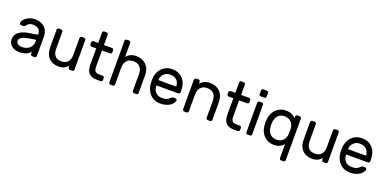

<svg xmlns="http://www.w3.org/2000/svg" viewBox="-8 -1683 5714 2846"><g transform="rotate(20 2849.5 -260.0)"><path d="M384 -329V-342Q384 -391 351.5 -417.5Q319 -444 267 -444Q227 -444 204.5 -430.5Q182 -417 162 -390Q156 -382 149 -379Q142 -376 130 -376H100Q89 -376 80.5 -384Q72 -392 73 -403Q76 -433 102.5 -462.5Q129 -492 173 -511Q217 -530 267 -530Q360 -530 417.5 -478Q475 -426 475 -332V-27Q475 -16 467 -8Q459 0 448 0H411Q400 0 392 -8Q384 -16 384 -27V-68Q368 -32 316 -11Q264 10 212 10Q161 10 121 -8.5Q81 -27 59.5 -59Q38 -91 38 -131Q38 -206 94 -248.5Q150 -291 243 -306ZM384 -249 266 -230Q201 -220 165 -197.5Q129 -175 129 -141Q129 -116 152 -96Q175 -76 222 -76Q294 -76 339 -117Q384 -158 384 -224Z M643 -520H680Q691 -520 699 -512Q707 -504 707 -493V-229Q707 -153 741.5 -114.5Q776 -76 842 -76Q906 -76 941.5 -115Q977 -154 977 -229V-493Q977 -504 985 -512Q993 -520 1004 -520H1041Q1052 -520 1060 -512Q1068 -504 1068 -493V-27Q1068 -16 1060 -8Q1052 0 1041 0H1004Q993 0 985 -8Q977 -16 977 -27V-58Q925 10 827 10Q731 10 673.5 -50Q616 -110 616 -214V-493Q616 -504 624 -512Q632 -520 643 -520Z M1438 -86H1491Q1502 -86 1510 -78Q1518 -70 1518 -59V-27Q1518 -16 1510 -8Q1502 0 1491 0H1428Q1343 0 1303 -44.5Q1263 -89 1263 -175V-434H1189Q1178 -434 1170 -442Q1162 -450 1162 -461V-493Q1162 -504 1170 -512Q1178 -520 1189 -520H1263V-683Q1263 -694 1271 -702Q1279 -710 1290 -710H1327Q1338 -710 1346 -702Q1354 -694 1354 -683V-520H1481Q1492 -520 1500 -512Q1508 -504 1508 -493V-461Q1508 -450 1500 -442Q1492 -434 1481 -434H1354V-175Q1354 -132 1371.5 -109Q1389 -86 1438 -86Z M2053 0H2016Q2005 0 1997 -8Q1989 -16 1989 -27V-291Q1989 -366 1952 -405Q1915 -444 1849 -444Q1784 -444 1746.5 -405Q1709 -366 1709 -291V-27Q1709 -16 1701 -8Q1693 0 1682 0H1645Q1634 0 1626 -8Q1618 -16 1618 -27V-683Q1618 -694 1626 -702Q1634 -710 1645 -710H1682Q1693 -710 1701 -702Q1709 -694 1709 -683V-462Q1731 -491 1769.5 -510.5Q1808 -530 1864 -530Q1927 -530 1976 -503Q2025 -476 2052.5 -425.5Q2080 -375 2080 -306V-27Q2080 -16 2072 -8Q2064 0 2053 0Z M2661 -277V-250Q2661 -239 2653 -231Q2645 -223 2634 -223H2290V-217Q2292 -151 2330.5 -113.5Q2369 -76 2430 -76Q2480 -76 2507.5 -89Q2535 -102 2557 -126Q2565 -134 2571.5 -137Q2578 -140 2589 -140H2619Q2631 -140 2639 -132Q2647 -124 2646 -113Q2642 -86 2616.5 -57.5Q2591 -29 2543.5 -9.5Q2496 10 2430 10Q2366 10 2316 -19.5Q2266 -49 2236.5 -101Q2207 -153 2201 -218Q2199 -248 2199 -264Q2199 -280 2201 -310Q2207 -372 2236.5 -422Q2266 -472 2315.5 -501Q2365 -530 2430 -530Q2537 -530 2599 -462Q2661 -394 2661 -277ZM2571 -307V-310Q2571 -371 2532.5 -407.5Q2494 -444 2430 -444Q2372 -444 2331.5 -407Q2291 -370 2290 -310V-307Z M3217 0H3180Q3169 0 3161 -8Q3153 -16 3153 -27V-291Q3153 -366 3116 -405Q3079 -444 3013 -444Q2948 -444 2910.5 -405Q2873 -366 2873 -291V-27Q2873 -16 2865 -8Q2857 0 2846 0H2809Q2798 0 2790 -8Q2782 -16 2782 -27V-493Q2782 -504 2790 -512Q2798 -520 2809 -520H2846Q2857 -520 2865 -512Q2873 -504 2873 -493V-462Q2895 -491 2933.5 -510.5Q2972 -530 3028 -530Q3091 -530 3140 -503Q3189 -476 3216.5 -425.5Q3244 -375 3244 -306V-27Q3244 -16 3236 -8Q3228 0 3217 0Z M3601 -86H3654Q3665 -86 3673 -78Q3681 -70 3681 -59V-27Q3681 -16 3673 -8Q3665 0 3654 0H3591Q3506 0 3466 -44.5Q3426 -89 3426 -175V-434H3352Q3341 -434 3333 -442Q3325 -450 3325 -461V-493Q3325 -504 3333 -512Q3341 -520 3352 -520H3426V-683Q3426 -694 3434 -702Q3442 -710 3453 -710H3490Q3501 -710 3509 -702Q3517 -694 3517 -683V-520H3644Q3655 -520 3663 -512Q3671 -504 3671 -493V-461Q3671 -450 3663 -442Q3655 -434 3644 -434H3517V-175Q3517 -132 3534.5 -109Q3552 -86 3601 -86Z M3855 -599H3798Q3787 -599 3779 -607Q3771 -615 3771 -626V-683Q3771 -694 3779 -702Q3787 -710 3798 -710H3855Q3866 -710 3874 -702Q3882 -694 3882 -683V-626Q3882 -615 3874 -607Q3866 -599 3855 -599ZM3845 0H3808Q3797 0 3789 -8Q3781 -16 3781 -27V-493Q3781 -504 3789 -512Q3797 -520 3808 -520H3845Q3856 -520 3864 -512Q3872 -504 3872 -493V-27Q3872 -16 3864 -8Q3856 0 3845 0Z M3996 -260 3997 -292Q4000 -364 4030.5 -418Q4061 -472 4111.5 -501Q4162 -530 4224 -530Q4328 -530 4379 -462V-493Q4379 -504 4387 -512Q4395 -520 4406 -520H4443Q4454 -520 4462 -512Q4470 -504 4470 -493V163Q4470 174 4462 182Q4454 190 4443 190H4406Q4395 190 4387 182Q4379 174 4379 163V-58Q4357 -29 4318.5 -9.5Q4280 10 4224 10Q4161 10 4111 -19Q4061 -48 4030.5 -101.5Q4000 -155 3997 -227ZM4088 -288 4087 -260 4088 -232Q4092 -160 4130.5 -118Q4169 -76 4234 -76Q4298 -76 4337 -115Q4376 -154 4379 -224Q4380 -234 4380 -264Q4380 -293 4379 -303Q4376 -367 4336 -405.5Q4296 -444 4234 -444Q4169 -444 4130.5 -402Q4092 -360 4088 -288Z M4642 -520H4679Q4690 -520 4698 -512Q4706 -504 4706 -493V-229Q4706 -153 4740.5 -114.5Q4775 -76 4841 -76Q4905 -76 4940.5 -115Q4976 -154 4976 -229V-493Q4976 -504 4984 -512Q4992 -520 5003 -520H5040Q5051 -520 5059 -512Q5067 -504 5067 -493V-27Q5067 -16 5059 -8Q5051 0 5040 0H5003Q4992 0 4984 -8Q4976 -16 4976 -27V-58Q4924 10 4826 10Q4730 10 4672.5 -50Q4615 -110 4615 -214V-493Q4615 -504 4623 -512Q4631 -520 4642 -520Z M5653 -277V-250Q5653 -239 5645 -231Q5637 -223 5626 -223H5282V-217Q5284 -151 5322.5 -113.5Q5361 -76 5422 -76Q5472 -76 5499.5 -89Q5527 -102 5549 -126Q5557 -134 5563.5 -137Q5570 -140 5581 -140H5611Q5623 -140 5631 -132Q5639 -124 5638 -113Q5634 -86 5608.5 -57.5Q5583 -29 5535.5 -9.5Q5488 10 5422 10Q5358 10 5308 -19.5Q5258 -49 5228.5 -101Q5199 -153 5193 -218Q5191 -248 5191 -264Q5191 -280 5193 -310Q5199 -372 5228.5 -422Q5258 -472 5307.5 -501Q5357 -530 5422 -530Q5529 -530 5591 -462Q5653 -394 5653 -277ZM5563 -307V-310Q5563 -371 5524.5 -407.5Q5486 -444 5422 -444Q5364 -444 5323.5 -407Q5283 -370 5282 -310V-307Z"/></g></svg>

Font: Rubik
Style: Regular
Weight: 400
Designer: Hubert & Fischer
Foundry: Hubert & Fischer
Version: Version 1.100